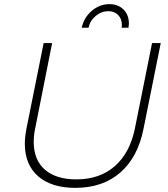

<svg xmlns="http://www.w3.org/2000/svg" viewBox="-20 -907 812 928"><path d="M674 -286Q647 -148 562 -73.5Q477 1 344 1Q229 1 164.5 -55Q100 -111 100 -213Q100 -244 108 -286L191 -699H232L150 -286Q143 -254 143 -221Q143 -134 197 -87Q251 -40 349 -40Q462 -40 535 -104Q608 -168 632 -286L715 -699H757ZM569 -787Q569 -816 551 -834.5Q533 -853 504 -853Q470 -853 442.5 -830Q415 -807 408 -773H375Q386 -823 424 -855Q462 -887 509 -887Q551 -887 577 -861Q603 -835 603 -793Q603 -787 601 -773H568Q569 -778 569 -787Z"/></svg>

Font: Gontserrat ExtraLight
Style: Italic
Weight: 275
Italic angle: -11.3°
Designer: Julieta Ulanovsky
Foundry: Julieta Ulanovsky
Version: Version 6.001